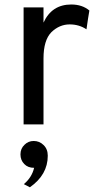

<svg xmlns="http://www.w3.org/2000/svg" viewBox="-20 -543 429 838"><path d="M83 0Q83 -127.9 83 -510.7Q104.5 -510.7 169.9 -510.7Q169.9 -494.1 169.9 -444.3Q206.1 -523.4 291 -523.4Q338.9 -523.4 370.1 -497.1Q365.2 -469.7 357.4 -415Q325.2 -436.5 284.2 -436.5Q239.3 -436.5 204.1 -402.3Q169.9 -367.2 169.9 -288.1Q169.9 -192.4 169.9 0Q148.4 0 83 0ZM84 260.7Q119.1 231.4 128.9 189.5Q101.6 189.5 85.9 172.9Q69.3 156.2 69.3 130.9Q69.3 105.5 86.9 88.9Q103.5 72.3 127 72.3Q152.3 72.3 169.9 89.8Q188.5 107.4 188.5 136.7Q188.5 219.7 110.4 274.4Q101.6 269.5 84 260.7Z"/></svg>

Font: Overpass
Style: Regular
Weight: 400
Designer: Delve Withrington, Thomas Jockin
Version: Version 3.000;DELV;Overpass; ttfautohint (v1.5)